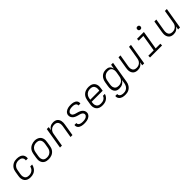

<svg xmlns="http://www.w3.org/2000/svg" viewBox="428 -2531 4543 4543"><g transform="rotate(-45 2700.0 -259.5)"><path d="M250 8Q227 8 204.5 5Q182 2 161.5 -6Q141 -14 123.5 -26.5Q106 -39 93 -56Q80 -73 72.5 -93.5Q65 -114 61.5 -136.5Q58 -159 59.5 -182Q61 -205 65 -228L83 -338Q87 -365 96.5 -392Q106 -419 122.5 -443Q139 -467 162 -486Q185 -505 211.5 -517Q238 -529 265.5 -533.5Q293 -538 320 -538Q347 -538 373 -534.5Q399 -531 422.5 -522Q446 -513 466 -497.5Q486 -482 498 -460.5Q510 -439 514.5 -413Q519 -387 514 -360Q514 -359 513.5 -357.5Q513 -356 513 -355H449Q449 -356 449 -357Q449 -358 449 -359Q454 -385 445.5 -410.5Q437 -436 418 -452Q399 -468 373 -474Q347 -480 320 -480Q300 -480 279.5 -476.5Q259 -473 239.5 -463.5Q220 -454 203.5 -439.5Q187 -425 175 -407Q163 -389 156.5 -369Q150 -349 147 -328L128 -218Q125 -197 124.5 -176Q124 -155 129 -135Q134 -115 144.5 -98Q155 -81 171.5 -70Q188 -59 208.5 -54.5Q229 -50 250 -50Q269 -50 288 -53Q307 -56 325 -63.5Q343 -71 359.5 -83Q376 -95 388.5 -111Q401 -127 408.5 -145Q416 -163 420 -182H485Q480 -155 469 -130Q458 -105 441.5 -82Q425 -59 403 -41Q381 -23 355.5 -12Q330 -1 303 3.5Q276 8 250 8Z M851 8Q820 8 790.5 2Q761 -4 736 -18.5Q711 -33 693.5 -56.5Q676 -80 667.5 -108Q659 -136 659.5 -166.5Q660 -197 665 -228L683 -338Q688 -366 697.5 -393Q707 -420 723.5 -444Q740 -468 763.5 -487Q787 -506 814 -517.5Q841 -529 868.5 -535Q896 -541 924 -541Q955 -541 984.5 -533.5Q1014 -526 1039 -511.5Q1064 -497 1081.5 -474Q1099 -451 1107.5 -422.5Q1116 -394 1116 -363.5Q1116 -333 1110 -302L1092 -192Q1088 -164 1078 -137Q1068 -110 1051.5 -86Q1035 -62 1011.5 -43Q988 -24 961 -12.5Q934 -1 906 3.5Q878 8 851 8ZM852 -50Q873 -50 893.5 -53.5Q914 -57 933.5 -66Q953 -75 970 -90Q987 -105 999 -123Q1011 -141 1018 -161Q1025 -181 1028 -202L1047 -312Q1050 -333 1050.5 -354.5Q1051 -376 1046 -396Q1041 -416 1029.5 -433Q1018 -450 1001 -460.5Q984 -471 963 -475.5Q942 -480 921 -480Q900 -480 879.5 -476Q859 -472 840 -463Q821 -454 804 -439.5Q787 -425 775.5 -407Q764 -389 757 -369Q750 -349 747 -328L728 -218Q725 -197 724.5 -175.5Q724 -154 729 -134.5Q734 -115 745 -98Q756 -81 773 -70Q790 -59 810.5 -54.5Q831 -50 852 -50Z M1235 0 1323 -530H1388L1374 -443Q1387 -465 1405 -484Q1423 -503 1445 -515.5Q1467 -528 1491.5 -533Q1516 -538 1540 -538Q1569 -538 1597 -531Q1625 -524 1647 -508Q1669 -492 1683 -468Q1697 -444 1703 -417Q1709 -390 1708 -360.5Q1707 -331 1702 -302L1652 0H1587L1639 -312Q1642 -332 1642.5 -353Q1643 -374 1639 -393.5Q1635 -413 1625 -430Q1615 -447 1599.5 -458.5Q1584 -470 1564 -475Q1544 -480 1523 -480Q1523 -480 1523 -480Q1523 -480 1523 -480Q1503 -480 1483.5 -476.5Q1464 -473 1445.5 -464Q1427 -455 1411 -441Q1395 -427 1383.5 -410Q1372 -393 1365.5 -374Q1359 -355 1356 -335L1300 0Z M2051 8Q2027 8 2003.5 6Q1980 4 1958 -2Q1936 -8 1915.5 -18Q1895 -28 1880 -44Q1865 -60 1857.5 -82.5Q1850 -105 1854 -128Q1854 -130 1854.5 -132Q1855 -134 1855 -136H1920Q1920 -135 1919.5 -133.5Q1919 -132 1919 -131Q1917 -116 1922.5 -102.5Q1928 -89 1939 -79.5Q1950 -70 1963.5 -64.5Q1977 -59 1991 -55.5Q2005 -52 2020.5 -51Q2036 -50 2051 -50Q2066 -50 2081.5 -51Q2097 -52 2112.5 -55Q2128 -58 2143 -63Q2158 -68 2171.5 -77Q2185 -86 2195.5 -99.5Q2206 -113 2208 -128Q2212 -148 2203.5 -165.5Q2195 -183 2180.5 -195Q2166 -207 2148 -213.5Q2130 -220 2111.5 -225Q2093 -230 2074.5 -235Q2056 -240 2037.5 -246.5Q2019 -253 2002 -261Q1985 -269 1970 -280Q1955 -291 1943 -305.5Q1931 -320 1922.5 -336.5Q1914 -353 1911 -372.5Q1908 -392 1911 -412Q1915 -434 1926.5 -454Q1938 -474 1956 -489Q1974 -504 1995 -513.5Q2016 -523 2037.5 -528.5Q2059 -534 2081 -536Q2103 -538 2124 -538Q2147 -538 2170 -536Q2193 -534 2215 -528Q2237 -522 2256.5 -511.5Q2276 -501 2290 -485Q2304 -469 2310.5 -447Q2317 -425 2313 -402Q2313 -400 2312.5 -398Q2312 -396 2312 -394H2247Q2247 -395 2247.5 -396.5Q2248 -398 2248 -399Q2250 -413 2245 -426.5Q2240 -440 2230.5 -449.5Q2221 -459 2208 -465Q2195 -471 2181.5 -474.5Q2168 -478 2153.5 -479Q2139 -480 2124 -480Q2110 -480 2095 -479Q2080 -478 2065.5 -475Q2051 -472 2036.5 -466.5Q2022 -461 2009 -452Q1996 -443 1986.5 -430Q1977 -417 1975 -403Q1972 -382 1980 -364.5Q1988 -347 2002.5 -335.5Q2017 -324 2035 -317Q2053 -310 2071.5 -305Q2090 -300 2108.5 -295Q2127 -290 2145.5 -283.5Q2164 -277 2181 -269Q2198 -261 2212.5 -250Q2227 -239 2239.5 -225Q2252 -211 2260.5 -194Q2269 -177 2272 -157.5Q2275 -138 2272 -118Q2268 -96 2255.5 -75.5Q2243 -55 2224.5 -40Q2206 -25 2184 -15.5Q2162 -6 2140 -1Q2118 4 2095.5 6Q2073 8 2051 8Z M2655 8Q2632 8 2609 5Q2586 2 2565 -5.5Q2544 -13 2526 -25.5Q2508 -38 2495 -55Q2482 -72 2473.5 -92.5Q2465 -113 2461.5 -135.5Q2458 -158 2459.5 -181.5Q2461 -205 2465 -228L2483 -338Q2488 -366 2497.5 -393Q2507 -420 2523.5 -444Q2540 -468 2563.5 -487Q2587 -506 2614 -517.5Q2641 -529 2669 -533.5Q2697 -538 2724 -538Q2755 -538 2784.5 -532Q2814 -526 2839 -511.5Q2864 -497 2881.5 -473.5Q2899 -450 2907.5 -422Q2916 -394 2916 -363.5Q2916 -333 2910 -302L2899 -236H2531L2528 -218Q2525 -197 2524.5 -175.5Q2524 -154 2529.5 -134Q2535 -114 2546.5 -97.5Q2558 -81 2575 -70Q2592 -59 2612.5 -54.5Q2633 -50 2655 -50Q2679 -50 2704 -54Q2729 -58 2752.5 -70Q2776 -82 2794 -102Q2812 -122 2818 -147H2883Q2874 -111 2851 -79.5Q2828 -48 2795.5 -27.5Q2763 -7 2727 0.5Q2691 8 2655 8ZM2541 -294H2844L2847 -312Q2850 -333 2850.5 -354.5Q2851 -376 2846 -395.5Q2841 -415 2830 -432Q2819 -449 2802 -460Q2785 -471 2764.5 -475.5Q2744 -480 2723 -480Q2702 -480 2681.5 -476.5Q2661 -473 2641.5 -464Q2622 -455 2605 -440Q2588 -425 2576 -407Q2564 -389 2557 -369Q2550 -349 2547 -328Z M3215 213Q3191 213 3167 210.5Q3143 208 3120.5 201Q3098 194 3078.5 181.5Q3059 169 3045 151Q3031 133 3025 109.5Q3019 86 3023 62H3087Q3085 78 3089.5 92.5Q3094 107 3103.5 118Q3113 129 3126 136.5Q3139 144 3153.5 148Q3168 152 3184 153.5Q3200 155 3215 155Q3235 155 3255.5 151.5Q3276 148 3295.5 138.5Q3315 129 3331 114Q3347 99 3358.5 81Q3370 63 3376.5 43.5Q3383 24 3387 3L3402 -91Q3388 -68 3367.5 -48Q3347 -28 3322.5 -15Q3298 -2 3271.5 3Q3245 8 3219 8Q3190 8 3163 1Q3136 -6 3115 -23Q3094 -40 3081 -64Q3068 -88 3063 -115Q3058 -142 3059 -170.5Q3060 -199 3065 -228L3083 -338Q3087 -364 3096 -390Q3105 -416 3120 -440Q3135 -464 3156 -483.5Q3177 -503 3202 -515.5Q3227 -528 3254 -533Q3281 -538 3307 -538Q3335 -538 3361 -531.5Q3387 -525 3407 -508.5Q3427 -492 3439 -469.5Q3451 -447 3457 -421L3475 -530H3540L3450 13Q3446 40 3436.5 66.5Q3427 93 3411 117Q3395 141 3372.5 160.5Q3350 180 3323.5 192Q3297 204 3269.5 208.5Q3242 213 3215 213ZM3252 -50Q3252 -50 3252 -50Q3252 -50 3252 -50Q3272 -50 3291.5 -53.5Q3311 -57 3329.5 -65.5Q3348 -74 3364 -88Q3380 -102 3391.5 -119.5Q3403 -137 3409.5 -156Q3416 -175 3419 -195L3438 -305Q3441 -326 3442 -347.5Q3443 -369 3439 -389Q3435 -409 3425 -427Q3415 -445 3399.5 -457.5Q3384 -470 3363.5 -475Q3343 -480 3322 -480Q3301 -480 3280.5 -476.5Q3260 -473 3240.5 -463.5Q3221 -454 3204.5 -439.5Q3188 -425 3176 -407Q3164 -389 3157 -369Q3150 -349 3147 -328L3128 -218Q3125 -197 3124.5 -175.5Q3124 -154 3129 -134.5Q3134 -115 3145 -98Q3156 -81 3172.5 -70Q3189 -59 3210 -54.5Q3231 -50 3252 -50Z M3835 8Q3806 8 3778 1Q3750 -6 3728.5 -22Q3707 -38 3692.5 -62Q3678 -86 3672 -113Q3666 -140 3667 -169.5Q3668 -199 3673 -228L3723 -530H3788L3736 -218Q3733 -198 3732.5 -177Q3732 -156 3736 -136.5Q3740 -117 3750 -100Q3760 -83 3775.5 -71.5Q3791 -60 3811 -55Q3831 -50 3852 -50Q3852 -50 3852.5 -50Q3853 -50 3853 -50Q3872 -50 3891.5 -53.5Q3911 -57 3930 -66Q3949 -75 3964.5 -89Q3980 -103 3991.5 -120Q4003 -137 4009.5 -156Q4016 -175 4019 -195L4075 -530H4140L4052 0H3987L4001 -87Q3989 -65 3970.5 -46Q3952 -27 3930 -14.5Q3908 -2 3883.5 3Q3859 8 3835 8Z M4248 0V-58H4429L4497 -472H4341V-530H4572L4494 -58H4651V0ZM4556 -628Q4544 -628 4532.5 -632.5Q4521 -637 4514 -646Q4507 -655 4505 -667.5Q4503 -680 4505 -693Q4506 -701 4510.5 -709.5Q4515 -718 4522.5 -723Q4530 -728 4539 -730Q4548 -732 4556 -732Q4569 -732 4580.5 -727.5Q4592 -723 4599 -714Q4606 -705 4608 -692.5Q4610 -680 4608 -667Q4606 -659 4601.5 -650.5Q4597 -642 4589.5 -637Q4582 -632 4573.5 -630Q4565 -628 4556 -628Z M5035 8Q5006 8 4978 1Q4950 -6 4928.5 -22Q4907 -38 4892.5 -62Q4878 -86 4872 -113Q4866 -140 4867 -169.5Q4868 -199 4873 -228L4923 -530H4988L4936 -218Q4933 -198 4932.5 -177Q4932 -156 4936 -136.5Q4940 -117 4950 -100Q4960 -83 4975.5 -71.5Q4991 -60 5011 -55Q5031 -50 5052 -50Q5052 -50 5052.5 -50Q5053 -50 5053 -50Q5072 -50 5091.5 -53.5Q5111 -57 5130 -66Q5149 -75 5164.5 -89Q5180 -103 5191.5 -120Q5203 -137 5209.5 -156Q5216 -175 5219 -195L5275 -530H5340L5252 0H5187L5201 -87Q5189 -65 5170.5 -46Q5152 -27 5130 -14.5Q5108 -2 5083.5 3Q5059 8 5035 8Z"/></g></svg>

Font: Iosevka Curly LtExObl
Style: Regular
Weight: 300
Width: 7
Italic angle: -9°
Monospace: yes
Designer: Belleve Invis
Foundry: Belleve Invis
Version: Version 11.1.0; ttfautohint (v1.8.3)